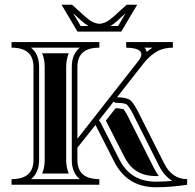

<svg xmlns="http://www.w3.org/2000/svg" viewBox="-20 -789 834 820"><path d="M310.8 -654.1 242.9 -768.8H287.8L343.5 -718.3Q377.2 -687.7 404.5 -687.7Q431.6 -687.7 465.3 -718.3L521 -768.8H565.9L498 -654.1ZM292.2 -732.7 324.5 -678H357.7Q342.8 -686.5 327.4 -700.4ZM516.6 -732.7 481.4 -700.4Q466.1 -686.5 451.4 -678H484.4ZM29.3 -609.4H404.3V-585.4Q310.5 -585.4 310.5 -503.4V-196.3L570.1 -527.6Q583.7 -544.9 583.7 -557.4Q583.7 -584 519 -585.4V-609.4H718.3V-585.4Q683.8 -585.4 656.2 -572.5Q620.6 -553.5 593 -518.1L479.7 -373.5Q518.3 -373.5 535.2 -361.8Q552 -350.1 578.9 -293.7L680.9 -91.3Q714.8 -23.9 779.3 -23.9V0Q711.4 10.7 646 10.7Q523.4 10.7 468 -98.1L387.9 -255.4L310.5 -158.2V-106Q310.5 -23.9 404.3 -23.9V0H29.3V-23.9Q123 -23.9 123 -106V-503.4Q123 -585.4 29.3 -585.4ZM286.6 -106V-503.4Q286.6 -557.9 321 -585.4H112.5Q147 -557.9 147 -503.4V-106Q147 -51.5 112.5 -23.9H321Q286.6 -51.5 286.6 -106ZM464.8 -354.5 402.3 -274.7Q406.5 -271.5 409.2 -266.1L489.3 -108.9Q514.2 -59.8 553.1 -36.5Q592 -13.2 646 -13.2Q680.9 -13.2 716.3 -16.4Q681.6 -36.6 659.4 -80.6L557.4 -283.2Q537.4 -325.2 524.7 -339.1L521.5 -342.3Q511.2 -349.6 479.7 -349.6Q470.9 -349.6 464.8 -354.5ZM262.7 -106Q262.7 -73.2 273.7 -47.9H159.9Q170.9 -73.2 170.9 -106V-503.4Q170.9 -536.1 159.9 -561.5H273.7Q262.7 -536.1 262.7 -503.4ZM597.4 -585.4Q604.5 -577.4 606.4 -566.9Q618.4 -577.1 631.1 -585.4ZM507.1 -323Q517.3 -311.8 535.9 -272.7L638.2 -69.8Q647.2 -52 658.2 -37.1H646Q598.6 -37.1 565.4 -57.1Q532.5 -76.9 510.7 -119.9L432.1 -273.9L473.1 -326.2Q480.7 -328.1 503.7 -323.5Z"/></svg>

Font: itsadzokeS01
Style: Regular
Weight: 600
Width: 6
Version: Version 0.46